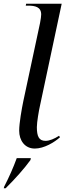

<svg xmlns="http://www.w3.org/2000/svg" viewBox="-29 -780 355 1021"><path d="M156 10C206 10 261 -24 290 -50L285 -58C260 -42 235 -31 213 -31C178 -31 167 -55 167 -104C167 -131 178 -193 183 -215L299 -760H110L108 -750H120C158 -750 190 -743 190 -703C190 -697 188 -677 184 -658L95 -242C87 -203 73 -126 73 -85C73 -33 103 10 156 10ZM-7 213 -9 221H1C51 172 103 113 133 71L135 61H60C41 113 22 156 -7 213Z"/></svg>

Font: Noto Serif Display
Style: Italic
Weight: 400
Italic angle: -12°
Designer: Monotype Design Team
Foundry: Monotype Imaging Inc.
Version: Version 2.009